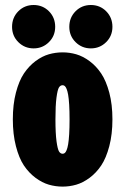

<svg xmlns="http://www.w3.org/2000/svg" viewBox="-20 -716 490 748"><path d="M27 -611.5Q27 -647.5 51.2 -672Q75.5 -696.5 111 -696.5Q146.5 -696.5 170.8 -672Q195 -647.5 195 -611.5Q195 -576 170.5 -551.8Q146 -527.5 111 -527.5Q76 -527.5 51.5 -551.8Q27 -576 27 -611.5ZM250 -611.5Q250 -647.5 274.2 -672Q298.5 -696.5 334 -696.5Q369.5 -696.5 393.8 -672Q418 -647.5 418 -611.5Q418 -576 393.5 -551.8Q369 -527.5 334 -527.5Q299 -527.5 274.5 -551.8Q250 -576 250 -611.5ZM224 11Q196.5 11 170.5 3.5Q144.5 -4 118.5 -23.2Q92.5 -42.5 73.2 -71.2Q54 -100 42 -146.5Q30 -193 30 -251Q30 -309 42 -355Q54 -401 73.2 -429.8Q92.5 -458.5 118.2 -477.8Q144 -497 170.2 -504.5Q196.5 -512 224 -512Q251 -512 277 -504.5Q303 -497 329 -477.8Q355 -458.5 374.2 -429.8Q393.5 -401 405.8 -355Q418 -309 418 -251Q418 -193 405.8 -146.5Q393.5 -100 374.2 -71.2Q355 -42.5 329 -23.2Q303 -4 277 3.5Q251 11 224 11ZM224 -117Q228.5 -117 232.2 -119.8Q236 -122.5 239.5 -131Q243 -139.5 245.5 -154Q248 -168.5 249.5 -193Q251 -217.5 251 -251Q251 -284 249.5 -308.2Q248 -332.5 245.5 -346.8Q243 -361 239.5 -369.5Q236 -378 232.2 -381Q228.5 -384 224 -384Q215 -384 209.5 -375Q204 -366 200 -335.5Q196 -305 196 -251Q196 -196.5 200.2 -165.5Q204.5 -134.5 210 -125.8Q215.5 -117 224 -117Z"/></svg>

Font: League Mono Condensed ExtraBold
Style: Regular
Weight: 800
Width: 1
Designer: Tyler Finck
Foundry: The League of Moveable Type / Tyler Finck
Version: Version 2.210